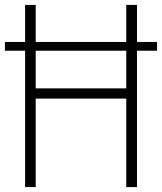

<svg xmlns="http://www.w3.org/2000/svg" viewBox="-22 -760 658 780"><path d="M80 0V-740H123V-401H491V-740H534.5V0H491V-359.5H123V0ZM-2 -554V-589.5H616V-554Z"/></svg>

Font: Encode Sans Condensed ExtraLight
Style: Regular
Weight: 200
Width: 3
Designer: Multiple Designers
Foundry: Impallari Type
Version: Version 3.000; ttfautohint (v1.8.3) -l 8 -r 50 -G 200 -x 14 